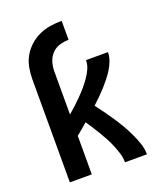

<svg xmlns="http://www.w3.org/2000/svg" viewBox="-136 -824 772 913"><g transform="rotate(-20 250.0 -367.5)"><path d="M59 0V-522Q59 -551 64.5 -580.5Q70 -610 84.5 -635.5Q99 -661 121 -681Q143 -701 170 -713.5Q197 -726 226 -730.5Q255 -735 285 -735V-639Q261 -639 238.5 -632Q216 -625 200 -608Q184 -591 177 -568Q170 -545 170 -522V-303Q188 -318 204.5 -333.5Q221 -349 237.5 -365.5Q254 -382 269 -399.5Q284 -417 297 -435.5Q310 -454 320 -475.5Q330 -497 330 -520H441Q441 -498 433 -476.5Q425 -455 413 -436Q401 -417 387 -399.5Q373 -382 358 -365.5Q343 -349 327 -333.5Q311 -318 294 -302Q312 -279 328.5 -256Q345 -233 361 -209Q377 -185 391.5 -160Q406 -135 418 -109.5Q430 -84 439.5 -56.5Q449 -29 449 0H338Q338 -23 331.5 -44.5Q325 -66 316.5 -87Q308 -108 297.5 -128Q287 -148 275.5 -167Q264 -186 252 -205Q240 -224 227 -243Q213 -231 199 -219Q185 -207 170 -195V0Z"/></g></svg>

Font: Iosevka SS08 Regular
Style: Bold
Weight: 700
Monospace: yes
Designer: Belleve Invis
Foundry: Belleve Invis
Version: Version 16.3.4; ttfautohint (v1.8.4)